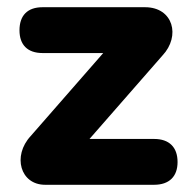

<svg xmlns="http://www.w3.org/2000/svg" viewBox="-20 -512 525 532"><path d="M105 0H407C449 0 472 -23 472 -63C472 -104 449 -127 407 -127H228L430 -358C481 -412 460 -492 382 -492H98C56 -492 34 -469 34 -428C34 -388 56 -365 98 -365H266L65 -135C14 -80 36 0 105 0Z"/></svg>

Font: SN Pro Heavy
Style: Regular
Weight: 800
Designer: Tobias Whetton
Foundry: Supernotes
Version: Version 1.001;Glyphs 3.2 (3249)